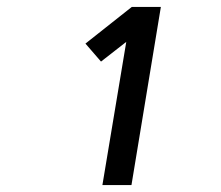

<svg xmlns="http://www.w3.org/2000/svg" viewBox="-20 -858 640 555"><path d="M276 -323 345 -737 272 -680 227 -732 361 -838H445L360 -323Z"/></svg>

Font: Iosevka Aile Medium
Style: Italic
Weight: 500
Italic angle: -9°
Designer: Belleve Invis
Foundry: Belleve Invis
Version: Version 31.1.0; ttfautohint (v1.8.4)